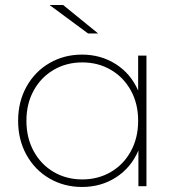

<svg xmlns="http://www.w3.org/2000/svg" viewBox="-20 -740 713 763"><path d="M562 -519V0H530V-142Q501 -74 441.5 -35.5Q382 3 306 3Q235 3 177 -30.5Q119 -64 85.5 -124Q52 -184 52 -260Q52 -336 85.5 -396Q119 -456 177 -489.5Q235 -523 306 -523Q381 -523 440.5 -485Q500 -447 529 -380V-519ZM529 -260Q529 -328 500 -380.5Q471 -433 420.5 -462.5Q370 -492 307 -492Q244 -492 193.5 -462.5Q143 -433 114 -380.5Q85 -328 85 -260Q85 -192 114 -139Q143 -86 193.5 -56.5Q244 -27 307 -27Q370 -27 420.5 -56.5Q471 -86 500 -139Q529 -192 529 -260ZM177 -720H231L370 -607H330Z"/></svg>

Font: Montserrat Alternates ExLight
Style: Regular
Weight: 275
Designer: Julieta Ulanovsky
Foundry: Julieta Ulanovsky
Version: Version 7.200